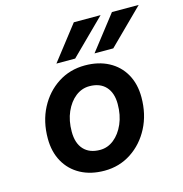

<svg xmlns="http://www.w3.org/2000/svg" viewBox="-110 -835 903 949"><g transform="rotate(-15 342.0 -361.0)"><path d="M684 -735 507 -560H411L547 -735ZM489 -735 312 -560H216L352 -735ZM79 -213Q79 -300 114.5 -368Q150 -436 211 -475.5Q272 -515 349 -515Q418 -515 470 -487.5Q522 -460 550.5 -409.5Q579 -359 579 -291Q579 -204 543.5 -135.5Q508 -67 447 -27Q386 13 310 13Q240 13 188 -15Q136 -43 107.5 -94Q79 -145 79 -213ZM457 -289Q457 -346 427.5 -378Q398 -410 344 -410Q305 -410 273 -385Q241 -360 221.5 -316Q202 -272 202 -215Q202 -156 231.5 -124Q261 -92 315 -92Q354 -92 386 -117.5Q418 -143 437.5 -187.5Q457 -232 457 -289Z"/></g></svg>

Font: Overused Grotesk SemiBold
Style: Italic
Weight: 600
Italic angle: -10°
Version: Version 0.003